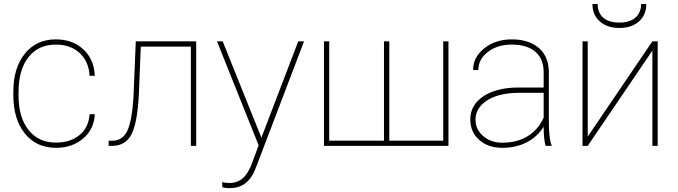

<svg xmlns="http://www.w3.org/2000/svg" viewBox="-20 -737 3426 970"><path d="M263.2 -16.6C204.1 -16.6 158.2 -37.6 124.5 -80.1C90.8 -122.1 73.7 -180.2 73.7 -253.9C73.7 -253.9 73.7 -271 73.7 -271C73.7 -271 73.7 -271 73.7 -271C73.7 -346.7 90.3 -405.8 124 -448.2C157.2 -490.7 203.1 -511.7 262.2 -511.7C262.2 -511.7 262.2 -511.7 262.2 -511.7C311.5 -511.7 351.6 -497.6 382.8 -468.8C413.6 -439.9 430.2 -401.4 432.6 -354C432.6 -354 459 -354 459 -354C459 -354 459 -354 459 -354C456.5 -409.7 437.5 -454.1 400.9 -487.8C364.3 -521.5 318.4 -538.1 262.2 -538.1C262.2 -538.1 262.2 -538.1 262.2 -538.1C196.8 -538.1 144.5 -514.2 106 -466.3C66.9 -418.5 47.4 -354.5 47.4 -274.4C47.4 -274.4 47.4 -256.8 47.4 -256.8C47.4 -256.8 47.4 -256.8 47.4 -256.8C47.4 -174.8 66.9 -109.9 106 -62C144.5 -14.2 197.3 9.8 263.2 9.8C263.2 9.8 263.2 9.8 263.2 9.8C317.4 9.8 363.3 -5.9 399.9 -37.1C436.5 -67.9 456.5 -108.9 459 -160.2C459 -160.2 432.6 -160.2 432.6 -160.2C432.6 -160.2 432.6 -160.2 432.6 -160.2C429.7 -115.2 412.6 -80.1 381.8 -54.7C350.6 -29.3 311 -16.6 263.2 -16.6C263.2 -16.6 263.2 -16.6 263.2 -16.6Z M666 -528.3C666 -528.3 654.3 -246.1 654.3 -246.1C654.3 -246.1 654.3 -246.1 654.3 -246.1C649.4 -167.5 639.2 -111.8 624 -78.1C608.4 -44.4 584 -27.3 550.8 -25.9C550.8 -25.9 528.8 -25.9 528.8 -25.9C528.8 -25.9 528.8 0 528.8 0C528.8 0 547.4 0 547.4 0C547.4 0 547.4 0 547.4 0C591.3 -0.5 623.5 -19.5 643.6 -57.1C663.6 -94.7 675.8 -160.2 681.2 -254.4C681.2 -254.4 691.4 -501.5 691.4 -501.5C691.4 -501.5 944.3 -501.5 944.3 -501.5C944.3 -501.5 944.3 0 944.3 0C944.3 0 971.2 0 971.2 0C971.2 0 971.2 -528.3 971.2 -528.3C971.2 -528.3 666 -528.3 666 -528.3Z M1105 -528.3C1105 -528.3 1076.2 -528.3 1076.2 -528.3C1076.2 -528.3 1286.6 -2.9 1286.6 -2.9C1286.6 -2.9 1254.4 84.5 1254.4 84.5C1254.4 84.5 1254.4 84.5 1254.4 84.5C1241.2 121.1 1225.1 147 1207 163.1C1189 179.2 1166 187.5 1138.2 187.5C1138.2 187.5 1138.2 187.5 1138.2 187.5C1125 187.5 1112.8 186 1102.5 183.1C1102.5 183.1 1103 208 1103 208C1103 208 1103 208 1103 208C1110.4 211.4 1123 213.4 1142.1 213.4C1142.1 213.4 1142.1 213.4 1142.1 213.4C1200.7 213.4 1242.7 182.6 1268.1 121.1C1268.1 121.1 1279.8 91.8 1279.8 91.8C1279.8 91.8 1516.1 -528.3 1516.1 -528.3C1516.1 -528.3 1486.8 -528.3 1486.8 -528.3C1486.8 -528.3 1304.2 -50.8 1304.2 -50.8C1304.2 -50.8 1300.8 -41 1300.8 -41C1300.8 -41 1105 -528.3 1105 -528.3Z M1616.7 -528.3C1616.7 -528.3 1616.7 0 1616.7 0C1616.7 0 2245.6 0 2245.6 0C2245.6 0 2245.6 -528.3 2245.6 -528.3C2245.6 -528.3 2219.2 -528.3 2219.2 -528.3C2219.2 -528.3 2219.2 -26.4 2219.2 -26.4C2219.2 -26.4 1946.8 -26.4 1946.8 -26.4C1946.8 -26.4 1946.8 -528.3 1946.8 -528.3C1946.8 -528.3 1919.9 -528.3 1919.9 -528.3C1919.9 -528.3 1919.9 -26.4 1919.9 -26.4C1919.9 -26.4 1643.1 -26.4 1643.1 -26.4C1643.1 -26.4 1643.1 -528.3 1643.1 -528.3C1643.1 -528.3 1616.7 -528.3 1616.7 -528.3Z M2766.6 0C2766.6 0 2766.6 -4.4 2766.6 -4.4C2766.6 -4.4 2766.6 -4.4 2766.6 -4.4C2757.3 -25.4 2752.9 -64.5 2752.9 -122.6C2752.9 -122.6 2752.9 -375 2752.9 -375C2752.9 -375 2752.9 -375 2752.9 -375C2752 -426.8 2734.9 -466.8 2701.2 -495.6C2667.5 -523.9 2622.6 -538.1 2565.4 -538.1C2565.4 -538.1 2565.4 -538.1 2565.4 -538.1C2510.7 -538.1 2464.4 -522.9 2426.8 -493.2C2389.2 -463.4 2370.1 -426.8 2370.1 -383.8C2370.1 -383.8 2396.5 -382.8 2396.5 -382.8C2396.5 -382.8 2396.5 -382.8 2396.5 -382.8C2396.5 -419.4 2412.6 -449.7 2444.8 -474.6C2477.1 -499.5 2517.1 -511.7 2565.4 -511.7C2565.4 -511.7 2565.4 -511.7 2565.4 -511.7C2617.2 -511.7 2657.2 -499.5 2685.1 -475.1C2712.9 -450.7 2726.6 -416.5 2726.6 -372.1C2726.6 -372.1 2726.6 -294.9 2726.6 -294.9C2726.6 -294.9 2596.2 -294.9 2596.2 -294.9C2596.2 -294.9 2596.2 -294.9 2596.2 -294.9C2523.4 -294.4 2465.3 -279.3 2421.9 -250.5C2377.9 -221.2 2356 -182.1 2356 -133.8C2356 -133.8 2356 -133.8 2356 -133.8C2356 -91.3 2371.1 -56.6 2400.9 -30.3C2430.7 -3.4 2469.7 9.8 2518.6 9.8C2518.6 9.8 2518.6 9.8 2518.6 9.8C2564 9.8 2605 0.5 2641.1 -18.1C2677.2 -36.6 2705.6 -63 2726.6 -96.7C2726.6 -96.7 2726.6 -96.7 2726.6 -96.7C2726.6 -54.7 2730 -22.5 2736.3 0C2736.3 0 2766.6 0 2766.6 0ZM2518.6 -16.1C2479 -16.1 2446.8 -27.3 2420.9 -49.8C2395 -72.3 2382.3 -99.6 2382.3 -131.8C2382.3 -131.8 2382.3 -131.8 2382.3 -131.8C2382.3 -168.5 2398.4 -198.7 2431.2 -223.1C2431.2 -223.1 2431.2 -223.1 2431.2 -223.1C2471.2 -252.9 2528.8 -268.1 2604.5 -268.1C2604.5 -268.1 2726.6 -268.1 2726.6 -268.1C2726.6 -268.1 2726.6 -142.6 2726.6 -142.6C2726.6 -142.6 2726.6 -142.6 2726.6 -142.6C2708.5 -102.5 2682.1 -71.3 2646.5 -49.3C2610.8 -27.3 2567.9 -16.1 2518.6 -16.1C2518.6 -16.1 2518.6 -16.1 2518.6 -16.1Z M2949.2 -46.9C2949.2 -46.9 2949.2 -528.3 2949.2 -528.3C2949.2 -528.3 2922.9 -528.3 2922.9 -528.3C2922.9 -528.3 2922.9 0 2922.9 0C2922.9 0 2949.2 0 2949.2 0C2949.2 0 3275.9 -481.4 3275.9 -481.4C3275.9 -481.4 3275.9 0 3275.9 0C3275.9 0 3302.7 0 3302.7 0C3302.7 0 3302.7 -528.3 3302.7 -528.3C3302.7 -528.3 3275.9 -528.3 3275.9 -528.3C3275.9 -528.3 2949.2 -46.9 2949.2 -46.9ZM3218.8 -716.8C3218.8 -716.8 3218.8 -716.8 3218.8 -716.8C3218.8 -688 3209.5 -665 3190.4 -648.4C3171.4 -631.3 3144 -623 3109.4 -623C3109.4 -623 3109.4 -623 3109.4 -623C3073.2 -623 3045.9 -631.3 3027.3 -647.9C3008.8 -664.1 2999.5 -687 2999.5 -716.8C2999.5 -716.8 2973.1 -716.8 2973.1 -716.8C2973.1 -716.8 2973.1 -716.8 2973.1 -716.8C2973.1 -680.2 2985.4 -650.9 3010.3 -628.9C3034.7 -606.9 3067.9 -595.7 3109.4 -595.7C3109.4 -595.7 3109.4 -595.7 3109.4 -595.7C3150.9 -595.7 3183.6 -606.9 3208.5 -628.9C3232.9 -650.9 3245.1 -680.2 3245.1 -716.8C3245.1 -716.8 3218.8 -716.8 3218.8 -716.8Z"/></svg>

Font: WOX
Style: Regular
Weight: 500
Designer: Google
Foundry: ""
Version: ""